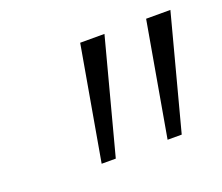

<svg xmlns="http://www.w3.org/2000/svg" viewBox="-66 -750 575 498"><g transform="rotate(-20 221.5 -501.0)"><path d="M139 -344 194 -658H261L178 -344ZM321 -344 376 -658H443L360 -344Z"/></g></svg>

Font: Ysabeau
Style: Italic
Weight: 400
Italic angle: -12°
Designer: Christian Thalmann (Catharsis Fonts)
Version: Version 2.000;gftools[0.9.27.dev2+g8671c4b]